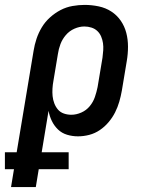

<svg xmlns="http://www.w3.org/2000/svg" viewBox="-76 -548 596 783"><path d="M-31 215 -19 142H-56V73H-8L61 -341Q65 -366 73 -390Q81 -414 94.5 -436.5Q108 -459 128 -477Q148 -495 171 -507Q194 -519 219.5 -523.5Q245 -528 269 -528Q298 -528 326.5 -522Q355 -516 378 -501Q401 -486 416.5 -463.5Q432 -441 439 -414Q446 -387 446 -357.5Q446 -328 441 -299L421 -179Q417 -156 410.5 -133.5Q404 -111 393.5 -90Q383 -69 367 -50Q351 -31 331 -17.5Q311 -4 288 2Q265 8 242 8Q219 8 197.5 1.5Q176 -5 160.5 -20Q145 -35 135.5 -54.5Q126 -74 122 -96L94 73H204V142H82L70 215ZM215 -80Q235 -80 255.5 -89Q276 -98 290 -115Q304 -132 311 -152.5Q318 -173 322 -193L342 -313Q344 -328 345 -343Q346 -358 344 -372Q342 -386 336.5 -399Q331 -412 321 -421.5Q311 -431 297 -435.5Q283 -440 268 -440Q268 -440 268 -440Q268 -440 268 -440Q248 -440 227.5 -431Q207 -422 192.5 -405Q178 -388 170.5 -368Q163 -348 160 -327L142 -219Q139 -203 138 -187Q137 -171 138.5 -156Q140 -141 145.5 -126.5Q151 -112 160.5 -101Q170 -90 184.5 -85Q199 -80 215 -80Z"/></svg>

Font: Iosevka SS04 Semibold
Style: Italic
Weight: 600
Italic angle: -9°
Monospace: yes
Designer: Belleve Invis
Foundry: Belleve Invis
Version: Version 19.0.0; ttfautohint (v1.8.4)